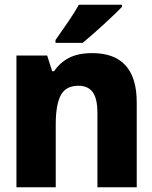

<svg xmlns="http://www.w3.org/2000/svg" viewBox="-20 -786 640 806"><path d="M327 -606Q367 -639 416.5 -684.5Q466 -730 492 -757V-766H311Q294 -735 265.5 -693.5Q237 -652 213 -618V-606ZM214 0V-264Q214 -346 235 -386Q256 -426 310 -426Q349 -426 369 -399.5Q389 -373 389 -310V0H554V-356Q554 -563 367 -563Q308 -563 269.5 -543Q231 -523 207 -487H199L178 -553H49V0Z"/></svg>

Font: Noto Sans Mono UI ExtraBold
Style: Regular
Weight: 800
Designer: Monotype Design team
Foundry: Monotype Imaging Inc.
Version: 1.000